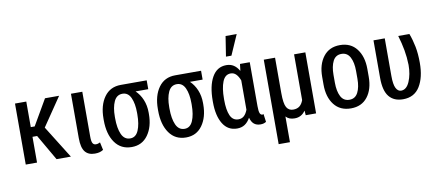

<svg xmlns="http://www.w3.org/2000/svg" viewBox="-82 -1109 3725 1637"><g transform="rotate(-10 1780.5 -290.5)"><path d="M198.7 -223.1H158.7V0H61V-528.3H158.7V-307.1H192.4L320.8 -528.3H442.9L275.4 -282.2L451.7 0H327.6Z M643.6 -527.8V-139.6Q643.6 -97.7 652.8 -82Q662.1 -66.4 680.2 -66.4Q690.9 -66.4 698.5 -68.6Q706.1 -70.8 717.3 -76.2L731.9 -8.8Q713.4 2.4 696.8 6.3Q680.2 10.3 658.2 10.3Q602.1 10.3 573.7 -25.6Q545.4 -61.5 545.4 -143.1V-527.8Z M1201.2 -451.7H1091.3Q1127.9 -417 1148.9 -366.7Q1169.9 -316.4 1169.9 -254.9V-242.2Q1169.9 -132.3 1119.1 -61.3Q1068.4 9.8 978 9.8Q884.3 9.8 833 -63.2Q781.7 -136.2 781.7 -256.8V-270Q781.7 -385.7 833 -457Q884.3 -528.3 977.1 -528.3H1201.2ZM879.9 -256.8Q879.9 -170.4 903.3 -117.7Q926.8 -64.9 978 -64.9Q1026.4 -64.9 1049.3 -117.9Q1072.3 -170.9 1072.3 -256.8V-270Q1072.3 -350.6 1049.1 -401.1Q1025.9 -451.7 977.1 -451.7Q926.8 -451.7 903.3 -400.9Q879.9 -350.1 879.9 -270Z M1671.9 -451.7H1562Q1598.6 -417 1619.6 -366.7Q1640.6 -316.4 1640.6 -254.9V-242.2Q1640.6 -132.3 1589.8 -61.3Q1539.1 9.8 1448.7 9.8Q1355 9.8 1303.7 -63.2Q1252.4 -136.2 1252.4 -256.8V-270Q1252.4 -385.7 1303.7 -457Q1355 -528.3 1447.8 -528.3H1671.9ZM1350.6 -256.8Q1350.6 -170.4 1374 -117.7Q1397.5 -64.9 1448.7 -64.9Q1497.1 -64.9 1520 -117.9Q1543 -170.9 1543 -256.8V-270Q1543 -350.6 1519.8 -401.1Q1496.6 -451.7 1447.8 -451.7Q1397.5 -451.7 1374 -400.9Q1350.6 -350.1 1350.6 -270Z M2093.3 -527.8V-147.5Q2093.3 -103 2100.6 -86.2Q2107.9 -69.3 2122.1 -69.3Q2125 -69.3 2127.4 -70.1Q2129.9 -70.8 2132.3 -72.3L2141.6 -2.9Q2129.4 4.4 2118.2 7.3Q2106.9 10.3 2092.3 10.3Q2058.6 10.3 2037.1 -7.1Q2015.6 -24.4 2004.9 -63Q1984.9 -26.4 1957 -8.1Q1929.2 10.3 1890.6 10.3Q1810.5 10.3 1767.8 -59.1Q1725.1 -128.4 1725.1 -247.6V-257.8Q1725.1 -387.2 1767.8 -462.6Q1810.5 -538.1 1891.6 -538.1Q1928.2 -538.1 1954.8 -520.8Q1981.4 -503.4 2000.5 -470.2L2002 -470.7L2008.8 -527.8ZM1822.8 -247.6Q1822.8 -162.1 1844.2 -113.5Q1865.7 -64.9 1915 -64.9Q1943.8 -64.9 1963.1 -82.5Q1982.4 -100.1 1995.1 -133.8V-147.5V-387.7Q1981.9 -422.9 1962.6 -442.4Q1943.4 -461.9 1916 -461.9Q1867.2 -461.9 1845 -406.2Q1822.8 -350.6 1822.8 -257.8ZM1929.2 -783.7H2025.4L1949.2 -609.9H1901.9Z M2312.5 -528.3V-222.7Q2312.5 -130.4 2331.5 -97.9Q2350.6 -65.4 2388.7 -65.4Q2422.9 -65.4 2444.1 -82.3Q2465.3 -99.1 2477.1 -132.3V-528.3H2574.7V0H2484.9L2481.9 -38.6L2480.5 -39.1Q2463.9 -14.6 2440.9 -2.2Q2418 10.3 2388.7 10.3Q2364.3 10.3 2345.7 3.4Q2327.1 -3.4 2312.5 -19.5V203.1H2214.8V-528.3Z M2679.7 -297.4Q2679.7 -404.8 2731 -471.4Q2782.2 -538.1 2875 -538.1Q2968.3 -538.1 3019.5 -471.4Q3070.8 -404.8 3070.8 -297.4V-230Q3070.8 -121.6 3019.8 -55.9Q2968.8 9.8 2876 9.8Q2782.2 9.8 2731 -56.2Q2679.7 -122.1 2679.7 -230ZM2777.8 -230Q2777.8 -155.8 2801.3 -110.4Q2824.7 -64.9 2876 -64.9Q2925.8 -64.9 2949.5 -110.6Q2973.1 -156.2 2973.1 -230V-297.4Q2973.1 -370.6 2949.2 -416.3Q2925.3 -461.9 2875 -461.9Q2824.2 -461.9 2801 -416.3Q2777.8 -370.6 2777.8 -297.4Z M3262.2 -528.3V-202.1Q3262.2 -129.4 3278.6 -97.2Q3294.9 -64.9 3323.2 -64.9Q3369.6 -64.9 3396.2 -126.2Q3422.9 -187.5 3422.9 -270.5Q3421.4 -336.4 3410.2 -399.2Q3398.9 -461.9 3378.9 -528.3H3475.6Q3496.1 -474.1 3508.3 -412.4Q3520.5 -350.6 3520.5 -271Q3520.5 -145 3472.7 -67.4Q3424.8 10.3 3327.1 10.3Q3248 10.3 3206.3 -41Q3164.6 -92.3 3164.6 -203.1V-528.3Z"/></g></svg>

Font: Franco
Style: Regular
Weight: 400
Designer: Google
Version: Version 1.200311; 2013